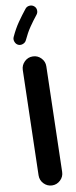

<svg xmlns="http://www.w3.org/2000/svg" viewBox="-119 -1089 471 1197"><g transform="rotate(-10 116.0 -490.0)"><path d="M108.4 74.2Q77.6 73.2 56.4 51Q35.2 28.8 35.6 -2L52.7 -666.5Q53.7 -696.8 75.9 -718.3Q98.1 -739.7 128.9 -738.8Q159.2 -738.3 180.7 -715.8Q202.1 -693.4 201.2 -663.1L184.1 1.5Q183.6 32.2 161.1 53.5Q138.7 74.7 108.4 74.2ZM190.9 -1045.4Q203.6 -1035.6 205.1 -1019.3Q206.5 -1002.9 196.8 -990.7Q169.4 -956.5 146.7 -923.1Q124 -889.6 104 -846.2Q97.7 -832 81.8 -825.9Q65.9 -819.8 51.8 -826.2Q38.1 -832.5 32 -848.4Q25.9 -864.3 32.2 -878.4Q55.2 -928.7 81.8 -966.8Q108.4 -1004.9 135.7 -1039.1Q145.5 -1051.8 162.1 -1053.5Q178.7 -1055.2 190.9 -1045.4Z"/></g></svg>

Font: Mikhak ExtraBold
Style: Regular
Weight: 800
Designer: Amin Abedi
Version: Version 3.3